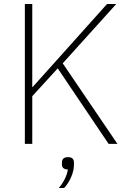

<svg xmlns="http://www.w3.org/2000/svg" viewBox="-20 -718 627 958"><path d="M268 -377 141 -238V0H104V-698H141V-284H143L266 -421L514 -698H560L293 -402L566 0H522ZM320 66C339 66 349 75 349 94V105C349 142 328 191 300 220H273C301 189 315 152 319 128C296 127 289 117 289 102V94C289 75 299 66 320 66Z"/></svg>

Font: Plexus Sans ExtraLight
Style: Regular
Weight: 250
Version: Version 2.001;PS 002.001;hotconv 1.0.70;makeotf.lib2.5.58329